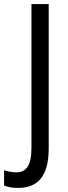

<svg xmlns="http://www.w3.org/2000/svg" viewBox="-78 -734 337 946"><path d="M10 192C106 192 162 137 162 -3V-714H77V-5C77 85 49 115 3 115C-20 115 -40 111 -58 105V180C-39 188 -16 192 10 192Z"/></svg>

Font: Noto Sans Ethiopic Condensed
Style: Regular
Weight: 400
Width: 3
Designer: Monotype Design Team
Foundry: Monotype Imaging Inc.
Version: Version 2.102